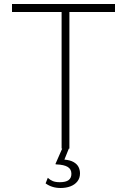

<svg xmlns="http://www.w3.org/2000/svg" viewBox="-20 -743 635 960"><path d="M40 -723H555V-683H327V0H288V-683H40ZM283 197Q261 197 242.5 191.2Q224 185.5 208 174L219 146Q230.5 157 244.2 162.5Q258 168 279 168Q309 168 323 157.5Q337 147 337 126Q337 103 318.8 91.8Q300.5 80.5 262 79Q258.5 79 257.8 78Q257 77 258 75L294 -7H327L302 55Q331 57.5 348.2 67.5Q365.5 77.5 372.8 92.2Q380 107 380 124Q380 147.5 367 164Q354 180.5 332 188.8Q310 197 283 197Z"/></svg>

Font: Public Sans VF
Style: Regular
Weight: 400
Designer: Pablo Impallari, Rodrigo Fuenzalida (Modified by Dan O. Williams and USWDS)
Version: Version 1.003